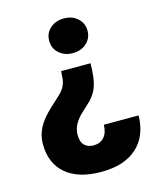

<svg xmlns="http://www.w3.org/2000/svg" viewBox="-110 -617 729 883"><g transform="rotate(-15 254.5 -175.5)"><path d="M343.3 -307.6Q343.3 -234.4 328.4 -195.1Q313.5 -155.8 278.3 -126L246.1 -96.2Q200.7 -52.2 200.7 -5.4Q200.7 29.3 217 45.2Q233.4 61 259.3 61Q292 61 310.3 40.3Q328.6 19.5 329.6 -18.6H495.1Q493.2 79.6 432.9 133.8Q372.6 188 263.2 188Q154.3 188 95 137.5Q35.6 86.9 35.6 -5.4Q35.6 -45.9 54.2 -81.8Q72.8 -117.7 117.7 -159.7L159.2 -197.8Q196.8 -230 201.2 -272.5L203.6 -307.6ZM277.8 -373.5Q238.8 -373.5 212.6 -396.7Q186.5 -419.9 186.5 -456.1Q186.5 -492.2 212.6 -515.4Q238.8 -538.6 277.8 -538.6Q317.9 -538.6 343.5 -514.9Q369.1 -491.2 369.1 -456.1Q369.1 -420.9 343.5 -397.2Q317.9 -373.5 277.8 -373.5Z"/></g></svg>

Font: Vazir Black FD-UI
Style: Black-FD-UI
Weight: 900
Designer: Saber Rastikerdar
Foundry: Saber Rastikerdar
Version: Version 30.0.0